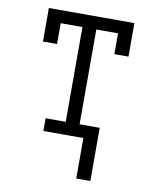

<svg xmlns="http://www.w3.org/2000/svg" viewBox="-80 -581 659 818"><g transform="rotate(10 250.0 -172.5)"><path d="M306 175V0H133V-55H220V-465H126V-375H65V-520H435V-375H374V-465H280V-55H367V175Z"/></g></svg>

Font: Iosevka Curly Slab Light
Style: Regular
Weight: 300
Monospace: yes
Designer: Belleve Invis
Foundry: Belleve Invis
Version: Version 22.1.2; ttfautohint (v1.8.4)